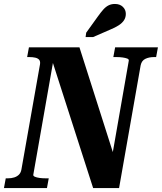

<svg xmlns="http://www.w3.org/2000/svg" viewBox="-43 -949 817 969"><path d="M-23 0 -14 -49H-3Q14 -49 28.5 -53.5Q43 -58 52.5 -67.5Q62 -77 65 -93L159 -625Q161 -640 154.5 -647.5Q148 -655 135 -658Q122 -661 104 -661H94L103 -710H358L540 -139L512 -99L607 -643Q608 -650 599 -653.5Q590 -657 575.5 -659Q561 -661 544 -661H529L538 -710H754L745 -661H734Q709 -661 690.5 -652Q672 -643 667 -620L558 0H427L209 -678L233 -682L125 -67Q124 -61 133 -57Q142 -53 156.5 -51Q171 -49 188 -49H203L194 0ZM451 -866Q466 -887 478.5 -901Q491 -915 505 -922Q519 -929 537 -929Q562 -929 577 -914.5Q592 -900 592 -879Q592 -861 583 -847Q574 -833 556.5 -821.5Q539 -810 512 -799L427 -762H389L392 -784Z"/></svg>

Font: Roboto Serif 72pt SemiCondensed SemiBold
Style: Italic
Weight: 600
Width: 4
Italic angle: -10°
Designer: Greg Gazdowicz
Foundry: Commercial Type
Version: Version 1.008